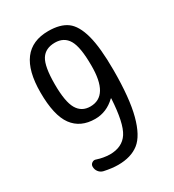

<svg xmlns="http://www.w3.org/2000/svg" viewBox="-181 -842 863 954"><g transform="rotate(-30 250.0 -365.0)"><path d="M245.1 -673.8Q190.4 -673.8 166 -635.3Q141.6 -596.7 141.6 -495.1Q141.6 -394.5 166 -352.5Q190.4 -310.5 240.2 -310.5Q346.7 -310.5 345.7 -485.4Q345.7 -590.8 321.3 -632.3Q296.9 -673.8 245.1 -673.8ZM230.5 -245.1Q146.5 -245.1 103 -304.2Q59.6 -363.3 59.6 -495.1Q59.6 -740.2 245.1 -740.2Q313.5 -740.2 352.1 -711.9Q390.6 -683.6 410.2 -611.3Q429.7 -539.1 429.7 -410.2Q429.7 -249 404.8 -155.3Q379.9 -61.5 334.5 -25.9Q289.1 9.8 214.8 9.8Q179.7 9.8 134.8 0Q119.1 -3.9 109.4 -16.6Q99.6 -29.3 99.6 -45.9Q99.6 -58.6 110.4 -65.9Q121.1 -73.2 132.8 -68.4Q168 -56.6 205.1 -55.7Q276.4 -55.7 309.1 -106Q341.8 -156.2 349.6 -293.9Q349.6 -294.9 348.6 -294.9L346.7 -293.9Q295.9 -245.1 230.5 -245.1Z"/></g></svg>

Font: Rounded Mgen+ 1mn regular
Style: Regular
Weight: 400
Designer: [Source Han Sans]
Ryoko NISHIZUKA  (kana & ideographs); Paul D. Hunt (Latin, Greek & Cyrillic); Wenlong ZHANG  (bopomofo
Version: Version 1.059.20150602